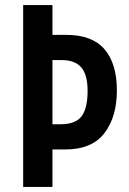

<svg xmlns="http://www.w3.org/2000/svg" viewBox="-20 -734 506 754"><path d="M439 -379Q439 -275 390 -211Q341 -147 235 -147H186V0H71V-714H186V-597H241Q342 -597 390.5 -540.5Q439 -484 439 -379ZM217 -246Q277 -246 300.5 -277.5Q324 -309 324 -377Q324 -441 299 -469.5Q274 -498 223 -498H186V-246Z"/></svg>

Font: Noto Sans Telugu ExtraCondensed SemiBold
Style: Regular
Weight: 600
Width: 2
Designer: Jelle Bosma - Monotype Design Team
Foundry: Monotype Imaging Inc.
Version: Version 2.005; ttfautohint (v1.8.4.7-5d5b)